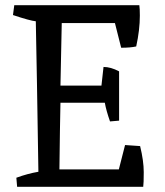

<svg xmlns="http://www.w3.org/2000/svg" viewBox="-20 -720 635 740"><path d="M218 -631 213 -390H371L379 -462Q407 -462 439 -445V-255L404 -252Q389 -295 384 -324H213Q211 -237 209 -67H438L462 -161L520 -157Q534 -100 534 -56.5Q534 -13 532 0H46L43 -35Q87 -51 128 -58Q122 -448 118 -638Q96 -640 30 -662L35 -700H517Q519 -687 519 -660Q519 -605 505 -541Q483 -536 447 -536L423 -631Z"/></svg>

Font: Inika
Style: Regular
Weight: 400
Designer: Constanza Artigas Preller
Foundry: Constanza Artigas Preller
Version: Version 1.001